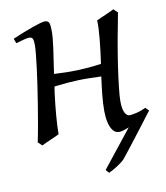

<svg xmlns="http://www.w3.org/2000/svg" viewBox="-74 -519 652 752"><g transform="rotate(-10 252.0 -143.0)"><path d="M322.8 -69.8Q322.8 -100.6 326.2 -134.3Q329.6 -168 335 -206.1Q311 -207 289.1 -207.5Q267.1 -208 244.6 -207.3Q222.2 -206.5 198.5 -204.6Q174.8 -202.6 147.5 -199.2Q146.5 -193.4 145.8 -187.5Q145 -181.6 144 -175.8Q141.1 -153.8 138.7 -131.1Q136.2 -108.4 134.5 -86.9Q132.8 -65.4 131.8 -46.1Q130.9 -26.9 130.9 -12.2Q124.5 -8.8 115 -4.6Q105.5 -0.5 95.5 3.9Q85.4 8.3 76.2 12.5Q66.9 16.6 61 20L44.9 4.9Q51.8 -27.3 58.3 -64.9Q64.9 -102.5 71 -140.4Q77.1 -178.2 82.5 -215.1Q87.9 -252 91.8 -283Q95.7 -314 97.9 -337.4Q100.1 -360.8 100.1 -372.1Q100.1 -383.3 98.9 -389.9Q97.7 -396.5 95.5 -399.7Q93.3 -402.8 89.8 -403.8Q86.4 -404.8 82 -404.8Q77.6 -404.8 69.1 -402.8Q60.5 -400.9 51.8 -398.4Q41.5 -395.5 29.8 -392.1L22.9 -411.1Q43.5 -419.9 64.2 -428.2Q85 -436.5 103 -442.9Q121.1 -449.2 134.5 -453.1Q147.9 -457 153.8 -457Q167.5 -457 171.1 -447.5Q174.8 -438 174.8 -415Q174.8 -388.7 168.9 -347.2Q163.1 -305.7 154.3 -248Q179.2 -246.6 201.4 -246.1Q223.6 -245.6 245.8 -246.3Q268.1 -247.1 291.5 -249Q314.9 -251 342.3 -254.9Q345.7 -278.8 348.9 -304.4Q352.1 -330.1 354.2 -353Q356.4 -376 357.2 -394.8Q357.9 -413.6 356.9 -424.8Q363.3 -428.2 372.8 -432.4Q382.3 -436.5 392.3 -440.9Q402.3 -445.3 411.6 -449.5Q420.9 -453.6 426.8 -457L442.9 -441.9Q432.6 -390.1 423.1 -337.2Q413.6 -284.2 406.7 -237.3Q399.9 -190.4 395.8 -153.6Q391.6 -116.7 391.6 -97.7Q391.6 -80.1 394 -68.4Q396.5 -56.6 400.4 -49.8Q404.3 -43 408.9 -40Q413.6 -37.1 417.5 -37.1Q425.8 -37.1 444.3 -41.3Q462.9 -45.4 483.4 -55.2L496.1 -42Q493.2 -38.6 483.9 -26.4Q474.6 -14.2 461.9 2.7Q449.2 19.5 434.1 38.8Q418.9 58.1 405.3 76.2Q391.6 94.2 380.1 108.4Q368.7 122.6 363.3 129.4Q357.4 135.3 349.1 141.4Q340.8 147.5 332 153.1Q323.2 158.7 314.7 163.3Q306.2 168 299.8 170.9Q296.4 167.5 294.2 164.8Q292 162.1 288.1 157.7L406.2 8.8Q379.4 20 367.2 20Q351.6 20 342.8 8.8Q334 -2.4 329.6 -17.3Q325.2 -32.2 324 -47.4Q322.8 -62.5 322.8 -69.8Z"/></g></svg>

Font: Gentium Plus CyrE
Style: Italic
Weight: 400
Italic angle: -8°
Designer: J. Victor Gaultney, Annie Olsen, Iska Routamaa, Becca Hirsbrunner
Foundry: SIL International
Version: Version 5.000